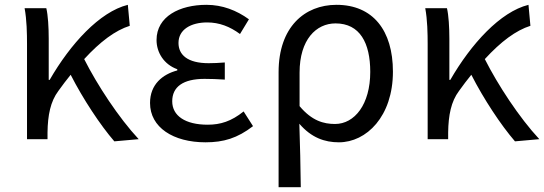

<svg xmlns="http://www.w3.org/2000/svg" viewBox="-20 -577 2256 796"><path d="M555 0C472 -89 383 -225 329 -332C396 -405 458 -451 518 -470L510 -557C393 -528 272 -395 186 -246H182V-416C182 -464 179 -514 172 -543H82C91 -495 92 -438 92 -394V0H177V-28C178 -99 189 -156 222 -200C239 -224 256 -246 273 -267C324 -167 396 -58 454 9Z M832 13C907 13 964 -4 1029 -54L990 -115C939 -74 894 -60 841 -60C748 -60 694 -97 694 -157C694 -217 739 -250 828 -250C855 -250 881 -249 912 -247V-318C886 -316 866 -315 845 -315C757 -315 720 -350 720 -399C720 -455 772 -484 839 -484C889 -484 933 -467 975 -436L1012 -497C961 -534 902 -557 836 -557C725 -557 629 -509 629 -411C629 -360 659 -310 715 -290V-285C654 -269 602 -227 602 -150C602 -49 698 13 832 13Z M1135 199H1227C1226 103 1224 34 1221 -64C1271 -6 1326 13 1385 13C1499 13 1609 -94 1609 -280C1609 -451 1526 -557 1375 -557C1243 -557 1135 -465 1135 -278ZM1369 -63C1322 -63 1273 -76 1222 -137V-276C1222 -413 1291 -480 1371 -480C1472 -480 1515 -399 1515 -279C1515 -144 1450 -63 1369 -63Z M2216 0C2133 -89 2044 -225 1990 -332C2057 -405 2119 -451 2179 -470L2171 -557C2054 -528 1933 -395 1847 -246H1843V-416C1843 -464 1840 -514 1833 -543H1743C1752 -495 1753 -438 1753 -394V0H1838V-28C1839 -99 1850 -156 1883 -200C1900 -224 1917 -246 1934 -267C1985 -167 2057 -58 2115 9Z"/></svg>

Font: Noto Sans JP Regular
Style: Regular
Weight: 400
Designer: Ryoko NISHIZUKA (kana & ideographs); Paul D. Hunt (Latin, Greek & Cyrillic); Wenlong ZHANG (bopomofo); Sandoll Communica
Foundry: Adobe Systems Incorporated
Version: Version 1.004;PS 1.004;hotconv 1.0.82;makeotf.lib2.5.63406